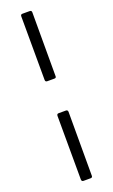

<svg xmlns="http://www.w3.org/2000/svg" viewBox="-191 -887 643 1092"><g transform="rotate(-20 130.5 -341.0)"><path d="M110 -438Q98 -438 98 -450L97 -835Q97 -847 108 -847H152Q164 -847 164 -835V-448Q164 -438 153 -438ZM110 165Q98 165 98 152L97 -232Q97 -245 108 -245H152Q164 -245 164 -232V154Q164 165 153 165Z"/></g></svg>

Font: n
Style: Regular
Weight: 400
Designer: Pablo Impallari, Rodrigo Fuenzalida
Foundry: Impallari Type
Version: Version 1.002; ttfautohint (v1.5)